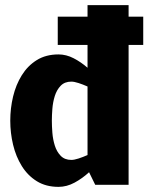

<svg xmlns="http://www.w3.org/2000/svg" viewBox="-20 -720 578 748"><path d="M258 -402Q232 -402 216.5 -386Q201 -370 193.5 -346Q186 -322 184 -296Q182 -270 182 -250Q182 -229 184 -203Q186 -177 193.5 -153Q201 -129 216.5 -113Q232 -97 258 -97Q269 -97 286 -102.5Q303 -108 321 -116V-383Q303 -391 286 -396.5Q269 -402 258 -402ZM321 -700H481V0H351L327 -49Q301 -25 270.5 -8.5Q240 8 208 8Q159 8 123.5 -14Q88 -36 65 -73Q42 -110 31 -156Q20 -202 20 -250Q20 -298 31 -344Q42 -390 65 -427Q88 -464 123.5 -486Q159 -508 208 -508Q238 -508 267 -493Q296 -478 321 -456ZM205 -545V-655H538V-545Z"/></svg>

Font: Epunda Sans ExtraBold
Style: Regular
Weight: 800
Designer: Simon Atzbach
Foundry: typofactur
Version: Version 2.204; ttfautohint (v1.8.4.7-5d5b)